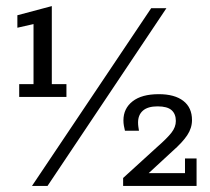

<svg xmlns="http://www.w3.org/2000/svg" viewBox="-20 -610 690 630"><path d="M43 -292V-334H90V-531L37 -519V-560L150 -590V-334H198V-292ZM85 0 476 -583H526L136 0ZM384 0V-26L496 -128Q528 -156 542.5 -174.5Q557 -193 557 -213Q557 -236 543 -248.5Q529 -261 497 -261Q465 -261 449 -247Q433 -233 433 -208Q433 -201 434 -194Q435 -187 436 -181H390Q388 -189 386.5 -197.5Q385 -206 385 -215Q385 -254 415 -277.5Q445 -301 501 -301Q553 -301 581.5 -279Q610 -257 610 -216Q610 -190 594.5 -166.5Q579 -143 546 -114L442 -18L424 -42H587V-90H625V0Z"/></svg>

Font: Rokkitt SemiBold
Style: Regular
Weight: 400
Version: Version 3.103